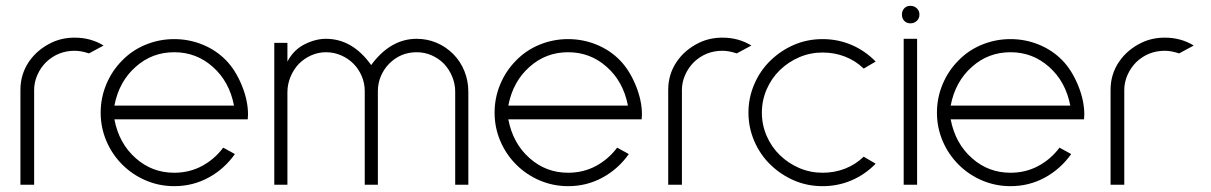

<svg xmlns="http://www.w3.org/2000/svg" viewBox="-20 -633 4151 658"><path d="M285 -450Q258 -459 236 -459Q179 -459 138 -420Q119 -401 108 -376Q97 -351 97 -325V0H50V-325Q50 -378 78.5 -420.5Q107 -463 157 -487Q193 -504 236 -504Q291 -504 335 -477Z M372 -224Q388 -141 445 -91Q501 -41 577 -41Q629 -41 672 -64Q715 -87 745 -127L785 -105Q749 -54 695 -24.5Q641 5 577 5Q526 5 480 -14.5Q434 -34 399 -69Q364 -104 344.5 -150Q325 -196 325 -247Q325 -298 344.5 -344.5Q364 -391 399 -426Q433 -461 479.5 -480Q526 -499 577 -499Q628 -499 674.5 -480Q721 -461 755 -426Q787 -393 808.5 -341Q830 -289 830 -240L829 -224ZM445 -404Q388 -354 372 -271H782Q766 -354 709 -404Q653 -454 577 -454Q501 -454 445 -404Z M1540 0V-319Q1540 -346 1529.5 -371Q1519 -396 1501 -415Q1483 -433 1459 -443.5Q1435 -454 1408 -454Q1353 -454 1314 -415Q1296 -397 1285.5 -372.5Q1275 -348 1275 -321V0H1230V-321Q1230 -348 1219.5 -372.5Q1209 -397 1191 -415Q1173 -433 1148.5 -443.5Q1124 -454 1097 -454Q1071 -454 1047 -443.5Q1023 -433 1004 -414Q986 -395 975.5 -369.5Q965 -344 965 -317V0H920V-486H965V-422Q986 -462 1023.5 -481Q1061 -500 1097 -500Q1188 -500 1252 -410Q1318 -500 1408 -500Q1444 -500 1476 -486.5Q1508 -473 1533 -448Q1558 -423 1571.5 -389.5Q1585 -356 1585 -319V0Z M1722 -224Q1738 -141 1795 -91Q1851 -41 1927 -41Q1979 -41 2022 -64Q2065 -87 2095 -127L2135 -105Q2099 -54 2045 -24.5Q1991 5 1927 5Q1876 5 1830 -14.5Q1784 -34 1749 -69Q1714 -104 1694.5 -150Q1675 -196 1675 -247Q1675 -298 1694.5 -344.5Q1714 -391 1749 -426Q1783 -461 1829.5 -480Q1876 -499 1927 -499Q1978 -499 2024.5 -480Q2071 -461 2105 -426Q2137 -393 2158.5 -341Q2180 -289 2180 -240L2179 -224ZM1795 -404Q1738 -354 1722 -271H2132Q2116 -354 2059 -404Q2003 -454 1927 -454Q1851 -454 1795 -404Z M2505 -450Q2478 -459 2456 -459Q2399 -459 2358 -420Q2339 -401 2328 -376Q2317 -351 2317 -325V0H2270V-325Q2270 -378 2298.5 -420.5Q2327 -463 2377 -487Q2413 -504 2456 -504Q2511 -504 2555 -477Z M2620 -69Q2585 -103 2565 -149.5Q2545 -196 2545 -247Q2545 -298 2565 -344.5Q2585 -391 2620 -425Q2656 -460 2701.5 -479.5Q2747 -499 2799 -499Q2852 -499 2898.5 -479Q2945 -459 2981 -422L2940 -398Q2912 -425 2876 -439Q2840 -453 2799 -453Q2757 -453 2719.5 -437Q2682 -421 2653 -393Q2624 -365 2607.5 -327Q2591 -289 2591 -247Q2591 -205 2607.5 -167Q2624 -129 2653 -101Q2682 -73 2719.5 -57Q2757 -41 2799 -41Q2840 -41 2876 -55Q2912 -69 2940 -96L2981 -72Q2945 -35 2898.5 -15Q2852 5 2799 5Q2747 5 2701.5 -14.5Q2656 -34 2620 -69Z M3071 -583Q3071 -596 3079 -604.5Q3087 -613 3100 -613Q3113 -613 3122 -604.5Q3131 -596 3131 -583Q3131 -570 3122 -561.5Q3113 -553 3100 -553Q3087 -553 3079 -561.5Q3071 -570 3071 -583ZM3077 0V-500H3123V0Z M3238 -224Q3254 -141 3311 -91Q3367 -41 3443 -41Q3495 -41 3538 -64Q3581 -87 3611 -127L3651 -105Q3615 -54 3561 -24.5Q3507 5 3443 5Q3392 5 3346 -14.5Q3300 -34 3265 -69Q3230 -104 3210.5 -150Q3191 -196 3191 -247Q3191 -298 3210.5 -344.5Q3230 -391 3265 -426Q3299 -461 3345.5 -480Q3392 -499 3443 -499Q3494 -499 3540.5 -480Q3587 -461 3621 -426Q3653 -393 3674.5 -341Q3696 -289 3696 -240L3695 -224ZM3311 -404Q3254 -354 3238 -271H3648Q3632 -354 3575 -404Q3519 -454 3443 -454Q3367 -454 3311 -404Z M4021 -450Q3994 -459 3972 -459Q3915 -459 3874 -420Q3855 -401 3844 -376Q3833 -351 3833 -325V0H3786V-325Q3786 -378 3814.5 -420.5Q3843 -463 3893 -487Q3929 -504 3972 -504Q4027 -504 4071 -477Z"/></svg>

Font: Sulphur Point Light
Style: Regular
Weight: 300
Designer: Noponies / Dale Sattler
Foundry: Noponies
Version: Version 1.000; ttfautohint (v1.8)